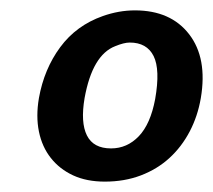

<svg xmlns="http://www.w3.org/2000/svg" viewBox="-20 -857 410 370"><path d="M182 -507Q147 -507 121 -519Q95 -531 78 -552.5Q61 -574 55 -603.5Q49 -633 55 -668Q65 -724 96 -766Q127 -808 178 -826Q209 -837 240 -837Q309 -837 344.5 -791Q380 -745 367 -668Q361 -633 345.5 -603.5Q330 -574 306.5 -552.5Q283 -531 251.5 -519Q220 -507 182 -507ZM230 -775Q219 -775 202 -768Q158 -751 143 -668Q135 -621 147.5 -596Q160 -571 194 -571Q225 -571 247.5 -594.5Q270 -618 279 -666Q289 -723 276 -749Q263 -775 230 -775Z"/></svg>

Font: Jura
Style: Bold Italic
Weight: 700
Designer: Ed Merritt
Foundry: Ten by Twenty
Version: Version 1.007